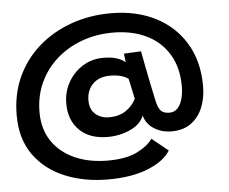

<svg xmlns="http://www.w3.org/2000/svg" viewBox="-53 -810 1067 893"><g transform="rotate(-5 480.0 -363.5)"><path d="M417 20.5Q304.5 20.5 214.2 -17.2Q124 -55 71.2 -129.2Q18.5 -203.5 18.5 -313Q18.5 -411.5 55.2 -491.8Q92 -572 157.5 -629.2Q223 -686.5 309.5 -717.5Q396 -748.5 495.5 -748.5Q613.5 -748.5 703.2 -703Q793 -657.5 843.5 -573.2Q894 -489 894 -373.5Q894 -319 875.8 -274.2Q857.5 -229.5 821.2 -203Q785 -176.5 730 -176.5Q684.5 -176.5 649 -198.8Q613.5 -221 602 -261.5Q586.5 -221 537.2 -198.8Q488 -176.5 431 -176.5Q348.5 -176.5 300.8 -223Q253 -269.5 253 -347.5Q253 -401.5 278 -446.2Q303 -491 346 -518Q389 -545 442.5 -545Q480 -545 505.2 -536.8Q530.5 -528.5 545.5 -515Q544 -524.5 542.5 -536.8Q541 -549 540.5 -556Q553.5 -556.5 580 -557.8Q606.5 -559 620.5 -560Q627.5 -521.5 635.5 -481.5Q643.5 -441.5 650.5 -406.5Q657.5 -371.5 662.8 -347.5Q668 -323.5 669.5 -317Q676.5 -288 689.5 -276Q702.5 -264 727 -264Q752 -264 767 -281.2Q782 -298.5 788.8 -325.5Q795.5 -352.5 795.5 -380.5Q795.5 -468.5 758.2 -530.5Q721 -592.5 653.8 -625.2Q586.5 -658 496.5 -658Q420 -658 352.8 -633.5Q285.5 -609 234.5 -564Q183.5 -519 154.5 -456.5Q125.5 -394 125.5 -318Q125.5 -239.5 163.5 -183.2Q201.5 -127 268.5 -97Q335.5 -67 423.5 -67Q508 -67 559.2 -92.2Q610.5 -117.5 633 -150.5L709 -89Q680.5 -42 604.8 -10.8Q529 20.5 417 20.5ZM445.5 -267Q492.5 -267 524.2 -288.2Q556 -309.5 572.5 -342.5L552 -437.5Q521.5 -459.5 467 -459.5Q415 -459.5 386 -429.8Q357 -400 357 -354Q357 -310.5 383.2 -288.8Q409.5 -267 445.5 -267Z"/></g></svg>

Font: Grandstander Medium
Style: Regular
Weight: 500
Designer: Tyler Finck
Foundry: Etcetera Type Co
Version: Version 1.200; ttfautohint (v1.8.3)